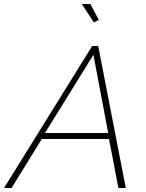

<svg xmlns="http://www.w3.org/2000/svg" viewBox="-61 -940 729 960"><path d="M400 -710H430L568 0H531L484 -245H148L-3 0H-41ZM480 -275 406 -666 164 -275ZM348 -920H391L433 -840L408 -828Z"/></svg>

Font: Raleway Thin ExtraLight
Style: Italic
Weight: 250
Italic angle: -12°
Version: Version 4.026